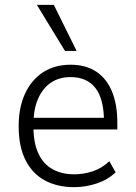

<svg xmlns="http://www.w3.org/2000/svg" viewBox="-20 -764 559 792"><path d="M286 8Q216 8 164.5 -20Q113 -48 85 -104Q57 -160 57 -244Q57 -320 83 -377Q109 -434 157 -465.5Q205 -497 271 -497Q334 -497 377 -468.5Q420 -440 442 -386.5Q464 -333 464 -258V-230H102V-278H426L409 -261Q409 -355 374 -400.5Q339 -446 271 -446Q224 -446 190 -423Q156 -400 137 -356.5Q118 -313 118 -251V-242Q118 -175 138 -131.5Q158 -88 196 -66.5Q234 -45 286 -45Q324 -45 361.5 -57Q399 -69 431 -99L457 -53Q424 -22 378.5 -7Q333 8 286 8ZM248 -554 132 -744H202L296 -554Z"/></svg>

Font: Nunito Sans 10pt SemiCondensed Light
Style: Regular
Weight: 300
Width: 4
Designer: Vernon Adams
Foundry: Vernon Adams
Version: Version 3.101;gftools[0.9.27]